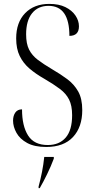

<svg xmlns="http://www.w3.org/2000/svg" viewBox="-20 -744 483 985"><path d="M217 10Q157 10 119.5 -10.5Q82 -31 64.5 -62.5Q47 -94 47 -125Q47 -150 58.5 -166.5Q70 -183 93 -183Q93 -98 124 -49Q155 0 225 0Q284 0 317 -38Q350 -76 350 -153Q350 -202 334.5 -233Q319 -264 287 -288Q255 -312 207 -340Q163 -365 131 -392.5Q99 -420 81 -457Q63 -494 63 -547Q63 -629 109 -676.5Q155 -724 233 -724Q282 -724 315.5 -707.5Q349 -691 367 -664.5Q385 -638 385 -609Q385 -560 336 -560Q336 -714 229 -714Q175 -714 144.5 -676Q114 -638 114 -568Q114 -520 129 -490Q144 -460 173.5 -437.5Q203 -415 247 -389Q290 -364 325 -338Q360 -312 381 -275Q402 -238 402 -179Q402 -92 354.5 -41Q307 10 217 10ZM178 213Q188 176 195.5 138Q203 100 207 61H256V70Q241 110 221.5 150Q202 190 184 221H178Z"/></svg>

Font: Noto Serif Display Condensed Light
Style: Regular
Weight: 300
Width: 3
Designer: Monotype Design Team
Foundry: Monotype Imaging Inc.
Version: Version 2.009